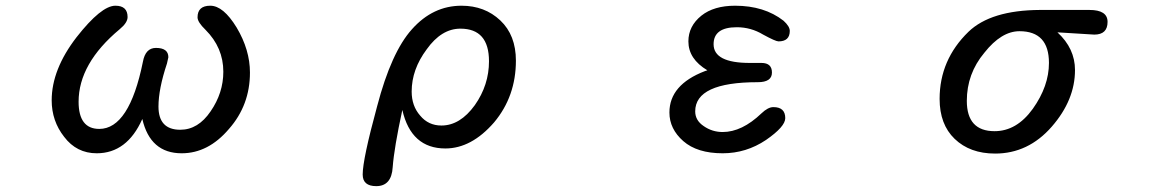

<svg xmlns="http://www.w3.org/2000/svg" viewBox="-20 -507 4040 662"><path d="M201.2 -35.2Q158.2 -89.8 158.2 -161.1Q158.2 -267.6 244.1 -378.9Q329.1 -487.3 377.9 -487.3Q419.9 -487.3 419.9 -448.2Q419.9 -428.7 392.6 -406.2Q251 -288.1 251 -156.2Q251 -62.5 322.3 -62.5Q425.8 -62.5 472.7 -293.9Q481.4 -341.8 517.6 -341.8Q560.5 -341.8 560.5 -309.6L555.7 -288.1Q526.4 -200.2 526.4 -139.6Q526.4 -59.6 601.6 -59.6Q663.1 -59.6 706.1 -123Q750 -186.5 750 -259.8Q750 -342.8 688.5 -404.3Q661.1 -430.7 661.1 -447.3Q661.1 -487.3 705.1 -487.3Q750 -487.3 795.9 -412.1Q841.8 -335 841.8 -256.8Q841.8 -144.5 769.5 -62.5Q698.2 21.5 606.4 21.5Q498 21.5 470.7 -96.7Q418 21.5 313.5 21.5Q244.1 21.5 201.2 -35.2Z M1230.5 94.7Q1230.5 42 1280.3 -140.6Q1329.1 -327.1 1400.4 -406.2Q1472.7 -487.3 1571.3 -487.3Q1651.4 -487.3 1705.1 -436.5Q1758.8 -385.7 1758.8 -297.9Q1758.8 -174.8 1683.6 -85Q1605.5 4.9 1515.6 4.9Q1397.5 4.9 1367.2 -127.9Q1338.9 2.9 1334 69.3Q1330.1 134.8 1277.3 134.8Q1230.5 134.8 1230.5 94.7ZM1617.2 -144.5Q1666 -213.9 1666 -295.9Q1666 -408.2 1567.4 -408.2Q1502 -408.2 1451.2 -336.9Q1399.4 -267.6 1399.4 -191.4Q1399.4 -141.6 1428.7 -108.4Q1457 -74.2 1502 -74.2Q1566.4 -74.2 1617.2 -144.5Z M2335.9 -20.5Q2288.1 -62.5 2288.1 -119.1Q2288.1 -214.8 2410.2 -261.7L2418.9 -264.6Q2353.5 -303.7 2353.5 -364.3Q2353.5 -417 2398.4 -453.1Q2441.4 -487.3 2514.6 -487.3Q2615.2 -487.3 2681.6 -435.5Q2703.1 -416 2703.1 -400.4Q2703.1 -364.3 2664.1 -364.3Q2654.3 -364.3 2611.3 -387.7Q2569.3 -413.1 2520.5 -413.1Q2440.4 -413.1 2440.4 -354.5Q2440.4 -290 2565.4 -290H2605.5Q2641.6 -290 2641.6 -256.8Q2641.6 -223.6 2592.8 -223.6Q2377 -223.6 2377 -123Q2377 -91.8 2406.2 -72.3Q2435.5 -51.8 2471.7 -51.8Q2538.1 -51.8 2605.5 -116.2Q2627.9 -137.7 2646.5 -137.7Q2687.5 -137.7 2687.5 -99.6Q2687.5 -70.3 2621.1 -24.4Q2552.7 21.5 2471.7 21.5Q2383.8 21.5 2335.9 -20.5Z M3271.5 -28.3Q3219.7 -78.1 3219.7 -166Q3219.7 -300.8 3319.3 -397.5Q3396.5 -471.7 3565.4 -472.7H3736.3Q3798.8 -472.7 3798.8 -431.6Q3798.8 -387.7 3752.9 -387.7L3626 -395.5Q3686.5 -339.8 3686.5 -265.6Q3686.5 -162.1 3606.4 -70.3Q3525.4 22.5 3411.1 22.5Q3324.2 22.5 3271.5 -28.3ZM3541 -131.8Q3596.7 -210 3596.7 -290Q3596.7 -399.4 3495.1 -399.4Q3432.6 -399.4 3374 -325.2Q3313.5 -252.9 3313.5 -159.2Q3313.5 -54.7 3409.2 -54.7Q3485.4 -54.7 3541 -131.8Z"/></svg>

Font: jf-openhuninn-1.1
Style: Regular
Weight: 400
Designer: [Kosugi Maru]
      Designed by Motoya company      

      [Varela Round]
      Joe Prince(Latin component); Avraham Co
Foundry: justfont CO.,LTD.
Version: 1.1